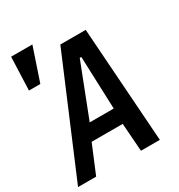

<svg xmlns="http://www.w3.org/2000/svg" viewBox="-193 -927 980 1052"><g transform="rotate(-30 297.0 -401.0)"><path d="M300 -725H460.5L511 0H391.5L378.5 -177.5H182L108 0H-6.5ZM378 -275 365.5 -608.5H355.5L226 -275ZM167.5 -802 97 -592.5H25L33 -802Z"/></g></svg>

Font: JuliaMono SemiBoldItalic
Style: Regular
Weight: 600
Italic angle: -9°
Monospace: yes
Designer: cormullion
Foundry: corm
Version: Version 0.049; ttfautohint (v1.8.4)